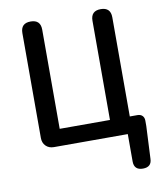

<svg xmlns="http://www.w3.org/2000/svg" viewBox="-100 -816 932 1106"><g transform="rotate(-10 366.0 -262.5)"><path d="M646 211Q594 211 594 160V0H345H162Q133 0 115 -18Q97 -36 97 -65V-678Q97 -736 155 -736Q213 -736 213 -678V-98H507V-678Q507 -736 565 -736Q623 -736 623 -678V-98H668Q686 -98 696.5 -87.5Q707 -77 707 -59V-27L698 162Q697 211 646 211Z"/></g></svg>

Font: GenSenRounded JP M
Style: Regular
Weight: 500
Version: Version 1.501;PS 1;hotconv 16.6.51;makeotf.lib2.5.65220